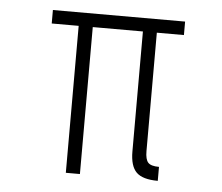

<svg xmlns="http://www.w3.org/2000/svg" viewBox="-41 -510 641 555"><g transform="rotate(5 279.5 -232.5)"><path d="M169.1 0V-426.4H90.9V-465.5H474.5V-426.4H395.9V-82.7Q395.9 -58.6 404.3 -49.5Q412.7 -40.5 435.9 -40.5V0Q391.8 0 373.6 -18Q355.5 -35.9 355.5 -78.2V-426.4H210V0Z"/></g></svg>

Font: Spartan Light
Style: Regular
Weight: 300
Designer: Matt Bailey, Mirko Velimirovic
Foundry: Matt Bailey
Version: Version 1.005